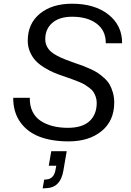

<svg xmlns="http://www.w3.org/2000/svg" viewBox="-20 -759 715 1044"><path d="M353 9.8Q261.7 9.8 195.1 -15.6Q128.4 -41 90.1 -95Q51.8 -148.9 51.8 -227.1H142.1Q141.1 -185.1 156.5 -153.1Q171.9 -121.1 200.7 -102.1Q229.5 -83 266.8 -73.5Q304.2 -64 349.1 -64Q426.8 -64 466.3 -99.9Q505.9 -135.7 505.9 -200.2Q505.9 -217.3 500.7 -232.2Q495.6 -247.1 488.5 -258.3Q481.4 -269.5 467 -280.5Q452.6 -291.5 441.2 -298.6Q429.7 -305.7 408 -314.5Q386.2 -323.2 371.8 -328.4Q357.4 -333.5 331.1 -342.8Q300.3 -353 276.4 -362.8Q252.4 -372.6 223.6 -389.9Q194.8 -407.2 175.8 -426.8Q156.7 -446.3 143.8 -475.1Q130.9 -503.9 130.9 -538.1Q130.9 -630.4 196.8 -684.6Q262.7 -738.8 372.1 -738.8Q495.1 -738.8 569.8 -679.7Q644.5 -620.6 644 -523.9H555.2Q555.7 -592.3 505.9 -630.1Q456.1 -668 372.1 -668Q303.2 -668 264.6 -634.8Q226.1 -601.6 226.1 -545.9Q226.1 -525.4 234.4 -508.3Q242.7 -491.2 255.9 -479.2Q269 -467.3 290.3 -456.1Q311.5 -444.8 333.3 -436.3Q355 -427.7 383.8 -417.5Q388.7 -416 391.1 -415Q417 -406.2 431.6 -400.9Q446.3 -395.5 471.4 -384Q496.6 -372.6 512 -362.3Q527.3 -352.1 546.1 -335.2Q564.9 -318.4 575.7 -299.8Q586.4 -281.2 593.8 -255.9Q601.1 -230.5 601.1 -201.2Q601.1 -102.5 532.7 -46.4Q464.4 9.8 353 9.8ZM211.9 265.1 220.2 217.8 231.9 216.8Q274.4 213.9 282.2 162.1L286.1 142.1H245.1L258.8 63H342.8L324.2 170.9Q308.6 261.2 231.9 264.2Z"/></svg>

Font: Hubot Sans
Style: Italic
Weight: 400
Italic angle: -10°
Designer: Deni Anggara
Foundry: GitHub
Version: Version 1.001;gftools[0.9.31]